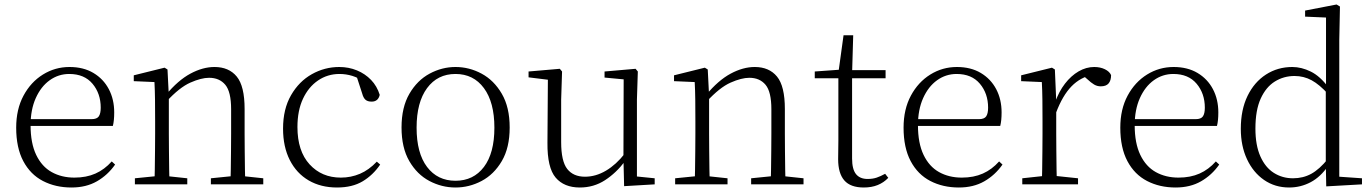

<svg xmlns="http://www.w3.org/2000/svg" viewBox="-20 -820 6104 854"><path d="M298 14Q227 14 171 -15Q115 -44 83.5 -103.5Q52 -163 52 -252Q52 -334 84.5 -394.5Q117 -455 171 -488.5Q225 -522 289 -522Q351 -522 395.5 -495.5Q440 -469 464 -423.5Q488 -378 488 -320Q488 -283 482 -260H82V-290H387Q411 -290 419.5 -302.5Q428 -315 428 -341Q428 -404 391.5 -447.5Q355 -491 288 -491Q240 -491 201 -463Q162 -435 139 -383.5Q116 -332 116 -263Q116 -183 141 -131Q166 -79 210 -54.5Q254 -30 311 -30Q364 -30 404.5 -48Q445 -66 477 -102L492 -88Q459 -41 411 -13.5Q363 14 298 14Z M580 0V-27L690 -38H710L813 -27V0ZM667 0Q668 -24 668.5 -64.5Q669 -105 669.5 -149Q670 -193 670 -226V-281Q670 -333 669.5 -375.5Q669 -418 667 -455L575 -459V-485L712 -519L725 -511L731 -393V-392V-226Q731 -193 731.5 -149Q732 -105 732.5 -64.5Q733 -24 734 0ZM918 0V-27L1027 -38H1048L1151 -27V0ZM1005 0Q1006 -24 1006.5 -64Q1007 -104 1007.5 -148Q1008 -192 1008 -226V-334Q1008 -412 982 -443Q956 -474 910 -474Q875 -474 826.5 -452.5Q778 -431 720 -368L710 -398H718Q772 -463 827 -492.5Q882 -522 934 -522Q998 -522 1033 -479.5Q1068 -437 1068 -335V-226Q1068 -192 1068.5 -148Q1069 -104 1069.5 -64Q1070 -24 1071 0Z M1479 14Q1407 14 1353 -17.5Q1299 -49 1269 -108Q1239 -167 1239 -248Q1239 -335 1274.5 -396.5Q1310 -458 1367 -490Q1424 -522 1489 -522Q1531 -522 1567.5 -507Q1604 -492 1630.5 -464.5Q1657 -437 1669 -398Q1662 -368 1633 -368Q1615 -368 1605.5 -376.5Q1596 -385 1591 -404L1563 -490L1606 -452Q1575 -474 1547 -482.5Q1519 -491 1490 -491Q1437 -491 1394.5 -462Q1352 -433 1327.5 -380.5Q1303 -328 1303 -255Q1303 -148 1357 -89Q1411 -30 1496 -30Q1541 -30 1581 -47Q1621 -64 1656 -101L1671 -88Q1639 -41 1593 -13.5Q1547 14 1479 14Z M2006 14Q1945 14 1890 -15Q1835 -44 1800.5 -103.5Q1766 -163 1766 -253Q1766 -343 1801 -403Q1836 -463 1891 -492.5Q1946 -522 2006 -522Q2067 -522 2122 -492.5Q2177 -463 2212 -403Q2247 -343 2247 -253Q2247 -163 2212 -103.5Q2177 -44 2122 -15Q2067 14 2006 14ZM2006 -16Q2086 -16 2132.5 -77.5Q2179 -139 2179 -252Q2179 -365 2132.5 -428Q2086 -491 2006 -491Q1926 -491 1879.5 -428Q1833 -365 1833 -252Q1833 -139 1879.5 -77.5Q1926 -16 2006 -16Z M2559 14Q2489 14 2451.5 -30Q2414 -74 2415 -185L2417 -478L2436 -463L2331 -476V-502L2470 -514L2480 -502L2476 -377V-188Q2476 -103 2503 -68.5Q2530 -34 2582 -34Q2630 -34 2675.5 -61Q2721 -88 2759 -137L2778 -103H2760Q2721 -51 2671 -18.5Q2621 14 2559 14ZM2756 8 2753 -116V-117L2754 -467L2669 -475V-502L2807 -514L2817 -502L2813 -377V-35L2892 -27V0Z M2983 0V-27L3093 -38H3113L3216 -27V0ZM3070 0Q3071 -24 3071.5 -64.5Q3072 -105 3072.5 -149Q3073 -193 3073 -226V-281Q3073 -333 3072.5 -375.5Q3072 -418 3070 -455L2978 -459V-485L3115 -519L3128 -511L3134 -393V-392V-226Q3134 -193 3134.5 -149Q3135 -105 3135.5 -64.5Q3136 -24 3137 0ZM3321 0V-27L3430 -38H3451L3554 -27V0ZM3408 0Q3409 -24 3409.5 -64Q3410 -104 3410.5 -148Q3411 -192 3411 -226V-334Q3411 -412 3385 -443Q3359 -474 3313 -474Q3278 -474 3229.5 -452.5Q3181 -431 3123 -368L3113 -398H3121Q3175 -463 3230 -492.5Q3285 -522 3337 -522Q3401 -522 3436 -479.5Q3471 -437 3471 -335V-226Q3471 -192 3471.5 -148Q3472 -104 3472.5 -64Q3473 -24 3474 0Z M3739 -472V-508H3919V-472ZM3822 14Q3763 14 3735.5 -17.5Q3708 -49 3708 -112Q3708 -135 3708.5 -152.5Q3709 -170 3709 -196V-472H3604V-502L3729 -511L3709 -496L3732 -663H3775L3770 -493V-481V-115Q3770 -67 3787.5 -45.5Q3805 -24 3839 -24Q3862 -24 3879.5 -30Q3897 -36 3917 -47L3931 -29Q3911 -8 3884 3Q3857 14 3822 14Z M4245 14Q4174 14 4118 -15Q4062 -44 4030.5 -103.5Q3999 -163 3999 -252Q3999 -334 4031.5 -394.5Q4064 -455 4118 -488.5Q4172 -522 4236 -522Q4298 -522 4342.5 -495.5Q4387 -469 4411 -423.5Q4435 -378 4435 -320Q4435 -283 4429 -260H4029V-290H4334Q4358 -290 4366.5 -302.5Q4375 -315 4375 -341Q4375 -404 4338.5 -447.5Q4302 -491 4235 -491Q4187 -491 4148 -463Q4109 -435 4086 -383.5Q4063 -332 4063 -263Q4063 -183 4088 -131Q4113 -79 4157 -54.5Q4201 -30 4258 -30Q4311 -30 4351.5 -48Q4392 -66 4424 -102L4439 -88Q4406 -41 4358 -13.5Q4310 14 4245 14Z M4527 0V-27L4638 -39H4661L4775 -27V0ZM4614 0Q4615 -24 4615.5 -64.5Q4616 -105 4616.5 -149Q4617 -193 4617 -226V-281Q4617 -333 4616.5 -375.5Q4616 -418 4614 -455L4522 -459V-485L4659 -519L4672 -511L4678 -371V-370V-226Q4678 -193 4678.5 -149Q4679 -105 4679.5 -64.5Q4680 -24 4681 0ZM4677 -318 4660 -367H4674Q4690 -413 4717 -448Q4744 -483 4777.5 -502.5Q4811 -522 4847 -522Q4874 -522 4894.5 -512Q4915 -502 4922 -486Q4922 -462 4911 -449Q4900 -436 4876 -436Q4860 -436 4846.5 -444Q4833 -452 4816 -468L4793 -488H4842Q4786 -477 4746 -436Q4706 -395 4677 -318Z M5209 14Q5138 14 5082 -15Q5026 -44 4994.5 -103.5Q4963 -163 4963 -252Q4963 -334 4995.5 -394.5Q5028 -455 5082 -488.5Q5136 -522 5200 -522Q5262 -522 5306.5 -495.5Q5351 -469 5375 -423.5Q5399 -378 5399 -320Q5399 -283 5393 -260H4993V-290H5298Q5322 -290 5330.5 -302.5Q5339 -315 5339 -341Q5339 -404 5302.5 -447.5Q5266 -491 5199 -491Q5151 -491 5112 -463Q5073 -435 5050 -383.5Q5027 -332 5027 -263Q5027 -183 5052 -131Q5077 -79 5121 -54.5Q5165 -30 5222 -30Q5275 -30 5315.5 -48Q5356 -66 5388 -102L5403 -88Q5370 -41 5322 -13.5Q5274 14 5209 14Z M5714 14Q5651 14 5602.5 -19.5Q5554 -53 5526.5 -112Q5499 -171 5499 -247Q5499 -332 5529 -393.5Q5559 -455 5611 -488.5Q5663 -522 5728 -522Q5769 -522 5810.5 -501.5Q5852 -481 5889 -431H5899L5888 -401Q5849 -444 5814 -463Q5779 -482 5738 -482Q5690 -482 5650.5 -457.5Q5611 -433 5587.5 -381.5Q5564 -330 5564 -248Q5564 -174 5586 -124.5Q5608 -75 5646 -51Q5684 -27 5731 -27Q5776 -27 5812.5 -47Q5849 -67 5887 -114L5897 -83H5888Q5854 -33 5809.5 -9.5Q5765 14 5714 14ZM5879 9 5877 -92V-95V-420L5878 -429V-742L5785 -746V-773L5925 -800L5940 -791L5937 -641V-34L6038 -27V0Z"/></svg>

Font: Noto Serif KR
Style: Regular
Weight: 200
Designer: Ryoko NISHIZUKA 西塚涼子 (kana & ideographs); Frank Grießhammer (Latin, Greek & Cyrillic); Wenlong ZHANG 张文龙 (bopomofo); San
Foundry: Adobe
Version: Version 2.001;hotconv 1.1.0;makeotfexe 2.6.0